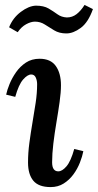

<svg xmlns="http://www.w3.org/2000/svg" viewBox="-20 -750 398 781"><path d="M141 -511Q186 -511 207 -481.5Q228 -452 228 -403Q228 -375 222.5 -335.5Q217 -296 209.5 -252Q202 -208 197 -166Q192 -124 192 -90Q192 -71 198.5 -62Q205 -53 217 -53Q233 -53 250.5 -73.5Q268 -94 282 -144L319 -135Q315 -114 305 -88.5Q295 -63 278.5 -40.5Q262 -18 239 -3.5Q216 11 186 11Q137 11 115.5 -15Q94 -41 94 -89Q94 -128 99.5 -169Q105 -210 112 -251Q119 -292 125 -331.5Q131 -371 131 -408Q131 -422 125.5 -434.5Q120 -447 107 -447Q92 -447 74 -426.5Q56 -406 42 -356L5 -365Q9 -384 19 -408.5Q29 -433 45.5 -456.5Q62 -480 85.5 -495.5Q109 -511 141 -511ZM52 -619 17 -639Q32 -677 64.5 -701.5Q97 -726 126 -727Q158 -727 177.5 -715.5Q197 -704 213.5 -692Q230 -680 252 -679Q274 -679 291.5 -692.5Q309 -706 324 -730L358 -713Q339 -659 308.5 -636.5Q278 -614 250 -614Q221 -614 200.5 -626.5Q180 -639 162 -650.5Q144 -662 122 -662Q106 -662 86.5 -651.5Q67 -641 52 -619Z"/></svg>

Font: Lora Medium
Style: Italic
Weight: 500
Italic angle: -3°
Designer: Olga Karpushina, Alexei Vanyashin (Cyrillic)
Foundry: Cyreal
Version: Version 3.004